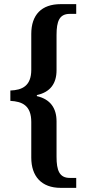

<svg xmlns="http://www.w3.org/2000/svg" viewBox="-20 -780 418 927"><path d="M273 127H348V79H317C267 79 253 43 253 -23V-194C253 -258 223 -301 158 -316V-321C223 -335 253 -377 253 -441V-611C253 -678 267 -713 317 -713H348V-760H273C180 -760 131 -708 131 -616V-443C131 -365 87 -345 30 -343V-293C87 -290 131 -271 131 -191V-19C131 71 180 127 273 127Z"/></svg>

Font: Noto Serif Armenian Condensed SemiBold
Style: Regular
Weight: 600
Width: 3
Designer: Monotype Design Team
Foundry: Monotype Imaging Inc.
Version: Version 2.008